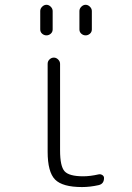

<svg xmlns="http://www.w3.org/2000/svg" viewBox="-20 -755 540 785"><path d="M382.8 -42Q390.6 -43.9 397.9 -39.6Q405.3 -35.2 405.3 -27.3Q405.3 -2.9 382.8 2Q347.7 9.8 315.4 9.8Q235.4 9.8 205.1 -21Q174.8 -51.8 174.8 -134.8V-494.1Q174.8 -504.9 182.6 -512.2Q190.4 -519.5 200.2 -519.5Q210 -519.5 217.8 -511.7Q225.6 -503.9 225.6 -494.1V-139.6Q225.6 -75.2 244.1 -54.7Q262.7 -34.2 320.3 -34.2Q348.6 -34.2 382.8 -42ZM355.5 -634.8Q355.5 -624 347.7 -617.2Q339.8 -610.4 330.1 -610.4Q320.3 -610.4 312.5 -617.2Q304.7 -624 304.7 -634.8V-710Q304.7 -719.7 312.5 -727.5Q320.3 -735.4 330.1 -735.4Q339.8 -735.4 347.7 -727.5Q355.5 -719.7 355.5 -710ZM144.5 -634.8V-710Q144.5 -719.7 152.3 -727.5Q160.2 -735.4 169.9 -735.4Q179.7 -735.4 187.5 -727.5Q195.3 -719.7 195.3 -710V-634.8Q195.3 -624 187.5 -617.2Q179.7 -610.4 169.9 -610.4Q160.2 -610.4 152.3 -617.2Q144.5 -624 144.5 -634.8Z"/></svg>

Font: Rounded Mgen+ 1mn light
Style: Regular
Weight: 200
Designer: [Source Han Sans]
Ryoko NISHIZUKA  (kana & ideographs); Paul D. Hunt (Latin, Greek & Cyrillic); Wenlong ZHANG  (bopomofo
Version: Version 1.059.20150602